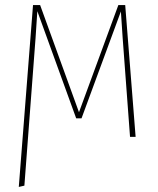

<svg xmlns="http://www.w3.org/2000/svg" viewBox="-20 -539 623 756"><path d="M473 -519 514 0H492L463 -389L456 -494L301 -73H280L127 -495L120 -389L76 192L54 197L110 -519H138L291 -97L446 -519Z"/></svg>

Font: Fira Sans Condensed Thin
Style: Regular
Weight: 250
Width: 3
Designer: Carrois Corporate & Edenspiekermann AG
Foundry: Carrois Corporate GbR & Edenspiekermann AG
Version: Version 4.203